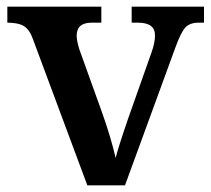

<svg xmlns="http://www.w3.org/2000/svg" viewBox="-20 -556 633 576"><path d="M79 -438Q69 -467 52 -477.5Q35 -488 2 -488V-536H284V-488H255Q210 -488 210 -449Q210 -434 218 -408L286 -219Q313 -143 327 -82Q333 -109 365 -202L435 -400Q445 -428 445 -450Q445 -488 394 -488H375V-536H592V-488H576Q550 -488 536.5 -474Q523 -460 506 -413L355 0H242Z"/></svg>

Font: Noto Serif SemiBold
Style: Regular
Weight: 600
Designer: Monotype Design Team
Foundry: Monotype Imaging Inc.
Version: Version 1.001